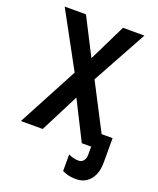

<svg xmlns="http://www.w3.org/2000/svg" viewBox="-168 -825 935 1136"><g transform="rotate(20 300.0 -257.0)"><path d="M363 192.5V88Q378 95 393 99.2Q408 103.5 426.5 103.5Q446.5 103.5 458 89Q469.5 74.5 469.5 51.5V0H410.5L288 -243L164.5 0H27L228 -378L39 -725H173L292 -492L406 -725H541L352 -381L502.5 -90.5H571.5V65Q571.5 107 557.5 140.2Q543.5 173.5 516 192.5Q488.5 211.5 450.5 211.5Q423.5 211.5 403.2 206.8Q383 202 363 192.5Z"/></g></svg>

Font: JuliaMono SemiBold
Style: Regular
Weight: 600
Monospace: yes
Designer: cormullion
Foundry: corm
Version: Version 0.055; ttfautohint (v1.8.4)